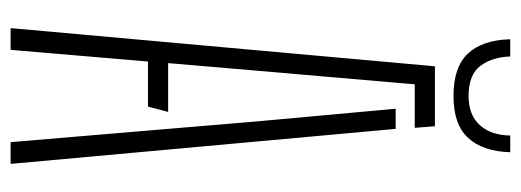

<svg xmlns="http://www.w3.org/2000/svg" viewBox="-330 -652 982 362"><g transform="rotate(90 161.0 -471.0)"><path d="M33 0 105 -800H218L221 -762H139L113 -461L99 -297H191L181 -259H96L74 0ZM248 0 209 -463 185 -726H223L289 0ZM161 -835Q106.5 -835 81 -862.2Q55.5 -889.5 54 -942H86.5Q87.5 -908.5 104 -886Q120.5 -863.5 161 -863.5Q197 -863.5 216 -884.8Q235 -906 235.5 -942H267Q265.5 -890.5 240.2 -862.8Q215 -835 161 -835Z"/></g></svg>

Font: Big Shoulders Stencil Text Thin Thin
Style: Regular
Weight: 250
Version: Version 2.001